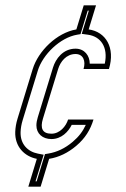

<svg xmlns="http://www.w3.org/2000/svg" viewBox="-20 -692 472 718"><path d="M172.4 -192C138.2 -192 129.7 -212.7 140.5 -248L197.4 -434C205.7 -461.2 227.7 -490 262.5 -490C290.8 -490 301.7 -464.5 292.4 -434L387.4 -434C411.7 -513.5 375.8 -573.2 311.6 -582L339.1 -672H293.1L265.6 -582C192.2 -569.7 122.8 -500.7 102.4 -434L45.5 -248C40.4 -231.3 37.6 -215 37 -199C35.1 -143.6 71.2 -107.1 117.7 -98L85.9 6H131.9L163.7 -98C200.2 -104 233.9 -120.2 265 -146.5C298.4 -174.8 317.7 -206 329.6 -245H234.6C226.9 -219.8 203.6 -192 172.4 -192ZM172.4 -172C210 -172 235.7 -199.6 248.2 -225H300.8C289.9 -201.2 275 -181.2 252.1 -161.8C223.4 -137.4 193.1 -123.1 160.4 -117.7L148.2 -115.7L117.1 -14H112.9L143.3 -113.4L121.5 -117.6C83.3 -125.1 55.5 -153.4 57 -198.3C57.5 -212.4 60 -227 64.6 -242.2L121.5 -428.2C139.7 -487.8 204.6 -551.5 268.9 -562.3L281.1 -564.3L307.9 -652H312.1L285.6 -565.4L308.9 -562.2C356.5 -555.6 385 -516.2 371.9 -454L315.6 -454C315.6 -483.4 296.5 -510 262.5 -510C215.1 -510 187.9 -471.2 178.3 -439.8L121.4 -253.8C118.2 -243.3 116.2 -233.3 116.1 -223.5C115.9 -192.2 139.2 -172 172.4 -172Z"/></svg>

Font: Din Kursivschrift
Style: EngGhost
Weight: 400
Version: Version 1.089